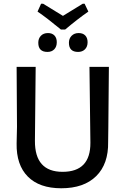

<svg xmlns="http://www.w3.org/2000/svg" viewBox="-20 -1000 671 1028"><path d="M433 -980 453 -938Q398 -900 329 -842H306Q231 -904 181 -938L200 -980H211Q304 -923 317 -915Q355 -939 423 -980ZM449 -774Q449 -750 435 -736Q421 -722 398 -722Q349 -722 349 -771Q349 -794 363.5 -808.5Q378 -823 401 -823Q424 -823 436.5 -810Q449 -797 449 -774ZM237 -823Q259 -823 271.5 -810Q284 -797 284 -774Q284 -750 270.5 -736Q257 -722 234 -722Q185 -722 185 -771Q185 -794 199 -808.5Q213 -823 237 -823ZM563 -642 560 -316 559 -240Q561 -122 495 -57Q429 8 308 8Q191 8 129 -54.5Q67 -117 69 -232L71 -321L69 -642H171L167 -246Q166 -80 315 -80Q465 -80 464 -236L459 -642Z"/></svg>

Font: Alegreya Sans Medium
Style: Regular
Weight: 500
Designer: Juan Pablo del Peral
Foundry: Huerta Tipografica
Version: Version 2.007